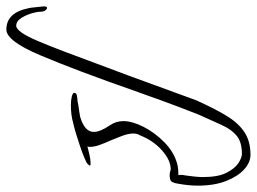

<svg xmlns="http://www.w3.org/2000/svg" viewBox="-267 -441 808 604"><g transform="rotate(90 137.0 -139.0)"><path d="M-72 245Q-125 245 -139 176Q-141 168 -142 155.5Q-143 143 -145 127Q-145 117 -140 117Q-136 117 -132 123Q-128 129 -128 138V141Q-128 143 -127.5 146Q-127 149 -126 154Q-121 177 -110 195.5Q-99 214 -84 214Q-65 214 -36 146Q-21 111 -1 58Q19 5 46 -68L73 -140L150 -351Q175 -407 198 -445.5Q221 -484 250 -503.5Q279 -523 322 -523Q346 -523 368 -503Q390 -483 404.5 -446Q419 -409 419 -358Q419 -329 413 -296Q410 -274 401 -271Q392 -268 382 -269Q378 -269 374 -270.5Q370 -272 367 -272Q339 -272 308 -244.5Q277 -217 261 -176Q255 -167 255 -154Q255 -138 263.5 -116.5Q272 -95 276 -85Q286 -63 291.5 -47Q297 -31 297 -19Q297 -13 296 -10L320 -16Q337 -20 349 -20Q356 -20 356 -17Q356 -16 350 -10Q347 -7 331.5 -0.5Q316 6 295.5 13Q275 20 255 26Q235 32 221 35Q197 42 166 42Q150 42 138 39Q127 36 127 31Q127 23 143 22Q158 21 163 19L184 16Q195 14 202 13Q250 -1 250 -30Q250 -50 229 -81Q216 -100 216 -123Q216 -151 234 -186.5Q252 -222 282.5 -252Q313 -282 349 -292Q362 -296 382 -296H386Q386 -298 385.5 -300Q385 -302 385 -304Q385 -307 385.5 -311Q386 -315 387 -319Q389 -334 390.5 -347.5Q392 -361 392 -374Q392 -421 378.5 -447.5Q365 -474 348 -485Q331 -496 319 -496Q282 -496 262 -479.5Q242 -463 228.5 -433Q215 -403 196 -361Q189 -344 171 -296.5Q153 -249 125 -170Q90 -70 61 7Q32 84 9 138Q-36 245 -72 245Z"/></g></svg>

Font: Allison
Style: Regular
Weight: 400
Designer: Robert E. Leuschke
Foundry: Robert E. Leuschke
Version: Version 1.010; ttfautohint (v1.8.3)